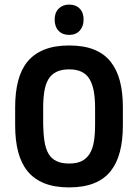

<svg xmlns="http://www.w3.org/2000/svg" viewBox="-20 -805 602 836"><path d="M515 -338Q515 -403 502 -452.5Q489 -502 461.5 -536.5Q434 -571 389.5 -589Q345 -607 281 -607Q218 -607 173 -589Q128 -571 100 -537Q72 -503 59 -453Q46 -403 46 -338V-259Q46 -194 59 -144Q72 -94 100 -59.5Q128 -25 173 -7Q218 11 281 11Q344 11 389 -7Q434 -25 461.5 -59.5Q489 -94 502 -144Q515 -194 515 -259ZM168 -261V-336Q168 -376 173 -407Q178 -438 190.5 -459.5Q203 -481 225.5 -492Q248 -503 281 -503Q314 -503 336 -492Q358 -481 370.5 -459.5Q383 -438 388.5 -407Q394 -376 394 -336V-261Q394 -221 389 -189.5Q384 -158 371 -136.5Q358 -115 336.5 -104Q315 -93 281 -93Q247 -93 225 -104Q203 -115 191 -136Q179 -157 174 -188Q169 -219 168 -261ZM281 -785Q253 -785 235.5 -767.5Q218 -750 218 -720Q218 -689 235 -671Q252 -653 281 -653Q310 -653 327 -671.5Q344 -690 344 -720Q344 -750 327 -767.5Q310 -785 281 -785Z"/></svg>

Font: Beiruti
Style: Bold
Weight: 700
Designer: Arlette Boutros
Foundry: Boutros
Version: Version 1.41